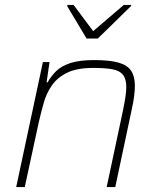

<svg xmlns="http://www.w3.org/2000/svg" viewBox="-20 -763 644 783"><path d="M46 0 155 -510H182L170 -427H174Q188 -452 208.5 -472.5Q229 -493 266 -505.5Q303 -518 364 -518Q428 -518 464 -507.5Q500 -497 515 -474Q530 -451 530 -413Q530 -394 527 -370.5Q524 -347 518 -320L450 0H415L482 -315Q488 -344 491.5 -367.5Q495 -391 495 -408Q495 -441 481.5 -458Q468 -475 438.5 -480.5Q409 -486 360 -486Q294 -486 254 -466.5Q214 -447 191.5 -414.5Q169 -382 158 -342.5Q147 -303 138 -264L81 0ZM333 -606 254 -738 255 -743H280L360 -636L485 -743H515L514 -738L379 -606Z"/></svg>

Font: Saira Thin
Style: Italic
Weight: 100
Italic angle: -12°
Designer: Hector Gatti with collaboration of the Omnibus-Type team
Foundry: Omnibus-Type
Version: Version 1.101